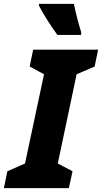

<svg xmlns="http://www.w3.org/2000/svg" viewBox="-57 -970 526 990"><path d="M-19 -87 72 -127 170 -587 96 -627 114 -714H449L431 -627L338 -587L241 -127L317 -87L298 0H-37ZM144 -941V-950H324Q340 -873 362 -803L361 -790H239Q218 -818 187 -866.5Q156 -915 144 -941Z"/></svg>

Font: Noto Sans UI CondBlack
Style: Italic
Weight: 900
Width: 3
Italic angle: -12°
Designer: Monotype Design Team
Foundry: Monotype Imaging Inc.
Version: Version 1.001